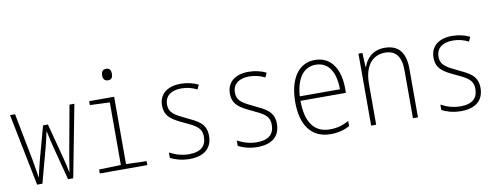

<svg xmlns="http://www.w3.org/2000/svg" viewBox="-62 -1061 3623 1393"><g transform="rotate(-10 1750.0 -365.0)"><path d="M119 1H158L227 -255C236 -292 246 -331 253 -367H255C262 -331 271 -294 280 -256L347 1H385L487 -530H451L387 -177C378 -126 373 -92 366 -49H364C358 -83 347 -131 335 -175L272 -415H236L171 -177C158 -129 147 -80 141 -50H139C133 -84 128 -127 118 -179L50 -530H13Z M758 -655C785 -655 793 -674 793 -697C793 -722 784 -740 758 -740C730 -740 721 -722 721 -697C721 -673 731 -655 758 -655ZM581 0H931V-29L780 -34V-530H596V-501L742 -495V-34L581 -29Z M1242 10C1353 10 1409 -44 1409 -132C1409 -225 1344 -250 1268 -287C1194 -323 1148 -343 1148 -407C1148 -472 1197 -505 1270 -505C1310 -505 1351 -495 1385 -477L1400 -510C1363 -528 1320 -539 1271 -539C1168 -539 1111 -487 1111 -407C1111 -320 1170 -293 1250 -255C1324 -220 1371 -200 1371 -132C1371 -65 1334 -25 1243 -25C1191 -25 1143 -40 1101 -63V-23C1133 -6 1182 10 1242 10Z M1742 10C1853 10 1909 -44 1909 -132C1909 -225 1844 -250 1768 -287C1694 -323 1648 -343 1648 -407C1648 -472 1697 -505 1770 -505C1810 -505 1851 -495 1885 -477L1900 -510C1863 -528 1820 -539 1771 -539C1668 -539 1611 -487 1611 -407C1611 -320 1670 -293 1750 -255C1824 -220 1871 -200 1871 -132C1871 -65 1834 -25 1743 -25C1691 -25 1643 -40 1601 -63V-23C1633 -6 1682 10 1742 10Z M2281 10C2336 10 2381 -2 2422 -24V-62C2374 -36 2334 -25 2281 -25C2167 -25 2107 -107 2106 -266H2441V-298C2441 -430 2387 -540 2260 -540C2132 -540 2067 -423 2067 -262C2067 -97 2137 10 2281 10ZM2403 -299H2107C2116 -435 2173 -505 2260 -505C2359 -505 2403 -417 2403 -299Z M2580 0H2617V-301C2617 -437 2681 -504 2770 -504C2845 -504 2888 -459 2888 -353V0H2925V-359C2925 -484 2870 -539 2773 -539C2685 -539 2637 -485 2617 -426H2614L2609 -530H2580Z M3242 10C3353 10 3409 -44 3409 -132C3409 -225 3344 -250 3268 -287C3194 -323 3148 -343 3148 -407C3148 -472 3197 -505 3270 -505C3310 -505 3351 -495 3385 -477L3400 -510C3363 -528 3320 -539 3271 -539C3168 -539 3111 -487 3111 -407C3111 -320 3170 -293 3250 -255C3324 -220 3371 -200 3371 -132C3371 -65 3334 -25 3243 -25C3191 -25 3143 -40 3101 -63V-23C3133 -6 3182 10 3242 10Z"/></g></svg>

Font: Noto Sans Mono ExtraCondensed ExtraLight
Style: Regular
Weight: 200
Width: 2
Designer: Monotype Design Team
Foundry: Monotype Imaging Inc.
Version: Version 2.014